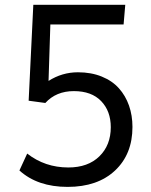

<svg xmlns="http://www.w3.org/2000/svg" viewBox="-20 -750 615 782"><path d="M490.2 -730.5 483.4 -650.4H185.1Q180.2 -508.3 177.7 -420.4Q232.9 -455.6 297.4 -455.6Q351.6 -455.6 394.3 -438.2Q437 -420.9 464.1 -390.6Q491.2 -360.4 505.4 -320.1Q519.5 -279.8 519.5 -232.9Q519.5 -122.1 448.5 -55.4Q377.4 11.2 255.4 11.2Q132.8 11.2 59.1 -55.7L90.8 -124.5Q163.1 -67.9 258.3 -67.9Q338.4 -67.9 384.8 -113.3Q431.2 -158.7 431.2 -231.9Q431.2 -297.4 392.1 -338.1Q353 -378.9 280.8 -378.9Q208.5 -378.9 164.6 -330.6L96.7 -339.8L115.7 -730.5Z"/></svg>

Font: Oxygen
Style: Regular
Weight: 400
Designer: Vernon Adams
Foundry: Vernon Adams
Version: Version Release 0.2.3 webfont; ttfautohint (v0.93.3-1d66) -l